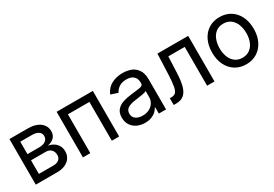

<svg xmlns="http://www.w3.org/2000/svg" viewBox="25 -1266 2843 1991"><g transform="rotate(-30 1447.0 -270.5)"><path d="M77.1 -545.9H300.3Q358.9 -545.9 402.6 -527.8Q446.3 -509.8 470.2 -476.8Q494.1 -443.8 494.1 -400.4Q494.1 -354 466.1 -325.7Q438 -297.4 387.7 -287.1Q420.9 -282.2 450 -264.6Q479 -247.1 497.1 -216.8Q515.1 -186.5 515.1 -146.5Q515.1 -104 493.4 -70.8Q471.7 -37.6 430.9 -18.8Q390.1 0 335 0H77.1ZM424.8 -154.3Q424.8 -195.8 400.9 -219.5Q377 -243.2 335 -243.2H160.6V-80.1H335Q377 -80.1 400.9 -99.9Q424.8 -119.6 424.8 -154.3ZM405.8 -393.1Q405.8 -427.2 377.7 -446.5Q349.6 -465.8 300.3 -465.8H160.6V-316.9H300.8Q349.6 -316.9 377.7 -337.4Q405.8 -357.9 405.8 -393.1Z M1075.7 0H987.8V-464.8H730.5V0H642.1V-545.9H1075.7Z M1196.8 -155.3Q1196.8 -213.4 1226.8 -246.6Q1256.8 -279.8 1301.3 -293.9Q1345.7 -308.1 1409.2 -315.9L1451.7 -320.8Q1492.2 -325.2 1510.7 -328.9Q1529.3 -332.5 1539.3 -340.8Q1549.3 -349.1 1549.3 -365.7V-368.7Q1549.3 -419.9 1520.3 -447.8Q1491.2 -475.6 1435.1 -475.6Q1380.9 -475.6 1346.4 -452.1Q1312 -428.7 1296.9 -395.5L1212.4 -423.3Q1241.7 -492.2 1301.3 -522.5Q1360.8 -552.7 1432.6 -552.7Q1480 -552.7 1525.4 -538.3Q1570.8 -523.9 1604 -481Q1637.2 -438 1637.2 -359.9V0H1550.8V-74.2H1544.9Q1534.7 -52.7 1513.4 -33Q1492.2 -13.2 1459.2 -0.2Q1426.3 12.7 1382.8 12.7Q1330.6 12.7 1288.1 -7.1Q1245.6 -26.9 1221.2 -64.9Q1196.8 -103 1196.8 -155.3ZM1549.3 -197.3V-272.9Q1540.5 -263.2 1504.2 -256.3Q1467.8 -249.5 1418.9 -243.7L1405.3 -241.7Q1349.6 -234.4 1317.4 -214.1Q1285.2 -193.8 1285.2 -150.9Q1285.2 -109.4 1316.2 -87.2Q1347.2 -64.9 1397.9 -64.9Q1444.3 -64.9 1478.8 -83.5Q1513.2 -102.1 1531.2 -132.6Q1549.3 -163.1 1549.3 -197.3Z M1729 -81.1H1748.5Q1781.7 -81.1 1799.6 -98.9Q1817.4 -116.7 1826.4 -163.6Q1835.4 -210.4 1839.4 -302.7L1849.1 -545.9H2217.3V0H2128.9V-464.8H1932.6L1924.3 -272.5Q1920.4 -177.7 1904.1 -118.7Q1887.7 -59.6 1852.8 -29.8Q1817.9 0 1758.8 0H1729Z M2345.2 -269.5Q2345.2 -354 2376.2 -418.2Q2407.2 -482.4 2463.6 -517.6Q2520 -552.7 2593.8 -552.7Q2667.5 -552.7 2724.1 -517.6Q2780.8 -482.4 2812 -418.2Q2843.3 -354 2843.3 -269.5Q2843.3 -186 2812 -122.3Q2780.8 -58.6 2724.1 -23.4Q2667.5 11.7 2593.8 11.7Q2520.5 11.7 2464.1 -23.4Q2407.7 -58.6 2376.5 -122.3Q2345.2 -186 2345.2 -269.5ZM2754.4 -269.5Q2754.4 -325.7 2736.8 -372.1Q2719.2 -418.5 2682.9 -446.3Q2646.5 -474.1 2593.8 -474.1Q2541.5 -474.1 2505.6 -446.5Q2469.7 -418.9 2452.1 -372.3Q2434.6 -325.7 2434.6 -269.5Q2434.6 -213.9 2452.1 -168Q2469.7 -122.1 2505.6 -94.5Q2541.5 -66.9 2593.8 -66.9Q2646.5 -66.9 2682.9 -94.5Q2719.2 -122.1 2736.8 -168Q2754.4 -213.9 2754.4 -269.5Z"/></g></svg>

Font: Inter RS Variable
Style: Regular
Weight: 400
Designer: Rasmus Andersson (customised by Maria Ramos and Noel Pretorius)
Foundry: rsms
Version: Version 3.001;Glyphs 3.2.3 (3260)